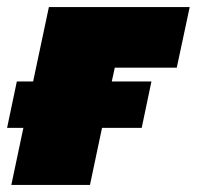

<svg xmlns="http://www.w3.org/2000/svg" viewBox="-34 -522 556 542"><path d="M-2 0Q6.5 -40 14.5 -78.2Q22.5 -116.5 32 -161H-14L13.5 -292H59.5Q74.5 -361.5 84.2 -408.5Q94 -455.5 104 -502H501.5L465 -331H290Q288 -322 286 -312.2Q284 -302.5 281.5 -292H393.5L366 -161H254Q244.5 -116.5 236.5 -78.2Q228.5 -40 220 0Z"/></svg>

Font: Commissioner Black
Style: Italic
Weight: 900
Italic angle: -12°
Designer: Kostas Bartsokas
Foundry: Kostas Bartsokas
Version: Version 1.000; ttfautohint (v1.8.3)